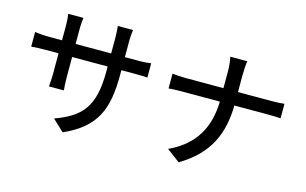

<svg xmlns="http://www.w3.org/2000/svg" viewBox="-99 -1055 2198 1378"><g transform="rotate(15 1000.0 -366.0)"><path d="M732 -452V-486H827C875 -486 910 -485 926 -483V-589C907 -586 875 -583 826 -583H732V-699C732 -739 736 -771 738 -786H625C627 -772 630 -739 630 -699V-583H366V-698C366 -735 370 -765 372 -778H259C263 -752 265 -723 265 -698V-583H167C121 -583 76 -588 63 -591V-482C79 -484 120 -486 167 -486H265V-336C265 -294 261 -253 260 -239H371C369 -253 366 -295 366 -336V-486H630V-446C630 -181 542 -95 355 -26L440 54C674 -51 732 -194 732 -452Z M1473 -674V-551H1194C1156 -551 1117 -554 1093 -557V-447C1118 -450 1156 -451 1196 -451H1473C1468 -262 1394 -116 1202 -27L1300 46C1508 -77 1577 -240 1581 -451H1828C1863 -451 1907 -450 1925 -448V-556C1907 -553 1868 -551 1829 -551H1581V-674C1581 -704 1584 -756 1588 -782H1462C1469 -756 1473 -706 1473 -674Z"/></g></svg>

Font: Noto Sans HK Medium
Style: Regular
Weight: 500
Designer: Ryoko NISHIZUKA 西塚涼子 (kana, bopomofo & ideographs); Paul D. Hunt (Latin, Greek & Cyrillic); Sandoll Communications 산돌커뮤니
Foundry: Adobe
Version: Version 2.002;hotconv 1.0.116;makeotfexe 2.5.65601